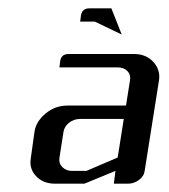

<svg xmlns="http://www.w3.org/2000/svg" viewBox="-20 -442 406 462"><path d="M53.2 -52.2Q53.2 -55.2 54.2 -62L63 -125Q66.4 -149.4 89.8 -168.9Q112.3 -188 143.1 -188H283.2L293 -250Q294.9 -262.7 286.1 -271.5Q277.8 -279.8 263.2 -279.8H123L125 -295.9Q127.9 -312 145 -312H303.2Q331.1 -312 348.6 -293.5Q363.3 -277.3 363.3 -257.3Q363.3 -252.4 362.8 -250L328.1 -30.8Q326.2 -17.1 314 -8.8Q302.2 0 288.1 0H253.9L257.8 -30.8L183.1 0H112.8Q83.5 0 66.9 -18.1Q53.2 -32.2 53.2 -52.2ZM123 -62Q121.1 -48.8 129.9 -40Q139.2 -30.8 152.8 -30.8H188L263.2 -63L277.8 -155.8H172.9Q158.2 -155.8 146.5 -147Q135.3 -138.2 132.8 -125ZM172.9 -390.1 174.8 -404.8Q177.7 -421.9 194.8 -421.9H248L272.9 -358.9L208 -390.1Z"/></svg>

Font: Hhenum
Style: Italic
Weight: 400
Designer: T. Christopher White
Version: Version 1.0